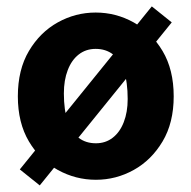

<svg xmlns="http://www.w3.org/2000/svg" viewBox="-20 -547 595 597"><path d="M278.2 12Q215.1 12 159.7 -18.6Q104.3 -49.1 69.9 -107.2Q35.5 -165.2 35.5 -247.4Q35.5 -330.4 69.9 -388.4Q104.3 -446.5 159.5 -477.3Q214.7 -508 277.4 -508Q340.5 -508 395.7 -477.3Q450.8 -446.5 485.5 -388.4Q520.1 -330.4 520.1 -247.4Q520.1 -165.2 485.5 -107.2Q450.8 -49.1 395.9 -18.6Q340.9 12 278.2 12ZM278.2 -101.5Q308.2 -101.5 330.4 -118.7Q352.7 -135.9 364.8 -167.1Q377 -198.3 377 -239.1Q377 -291.6 365.3 -326.4Q353.7 -361.1 331.2 -378Q308.8 -395 277.4 -395Q247 -395 224.7 -377.5Q202.5 -360.1 190.6 -328.9Q178.6 -297.8 178.6 -256.5Q178.6 -204.4 190.6 -169.9Q202.5 -135.4 224.7 -118.4Q246.8 -101.5 278.2 -101.5ZM103.6 29.5 41.6 -20.2 452 -527.1 514 -477.4Z"/></svg>

Font: Source Sans 3 Variable
Style: Regular
Weight: 200
Designer: Paul D. Hunt
Foundry: Adobe Systems Incorporated
Version: Version 3.026